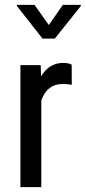

<svg xmlns="http://www.w3.org/2000/svg" viewBox="-20 -770 352 790"><path d="M275.4 -420.9 272.9 -421.4Q255.9 -424.8 236.3 -424.3Q174.8 -424.3 149.9 -357.4V-2V0H147.9H65.9H64V-2V-500V-502H65.9H146H147.5V-500L148.9 -455.6Q182.1 -511.2 240.2 -511.2Q260.3 -511.2 273.9 -504.4L274.9 -503.9V-502.9L275.4 -422.9ZM180.7 -667 238.8 -750H312.5V-745.1L205.6 -611.3H154.8L49.8 -745.1V-750H122.1Z"/></svg>

Font: MAUL Condensed
Style: Condensed Regular
Weight: 400
Designer: MAUL
Version: Version 1.0; 2020; ttfautohint (v1.8.3)